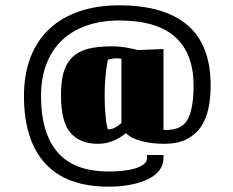

<svg xmlns="http://www.w3.org/2000/svg" viewBox="-20 -582 876 721"><path d="M594 -94H604Q666 -94 686.5 -137Q707 -180 707 -260Q707 -381 638 -443Q569 -505 429 -505Q360 -505 305.5 -486Q251 -467 213 -431Q175 -395 154.5 -342Q134 -289 134 -220Q134 -83 196 -10.5Q258 62 389 62Q414 62 439.5 59.5Q465 57 485.5 51Q506 45 519 35.5Q532 26 532 12V0H594V11Q594 37 579 57Q564 77 536.5 90.5Q509 104 471 111.5Q433 119 388 119Q229 119 149.5 31.5Q70 -56 70 -221Q70 -303 94.5 -366.5Q119 -430 165.5 -473.5Q212 -517 278.5 -539.5Q345 -562 428 -562Q596 -562 683.5 -488Q771 -414 771 -261Q771 -214 762.5 -174Q754 -134 734 -105Q714 -76 680.5 -59Q647 -42 597 -42Q551 -42 512 -52Q473 -62 453 -82Q430 -63 403.5 -52.5Q377 -42 347 -42Q280 -42 244.5 -83.5Q209 -125 209 -225Q209 -276 219 -310.5Q229 -345 251.5 -367Q274 -389 310 -398.5Q346 -408 399 -408Q429 -408 456 -403Q483 -398 499 -394L594 -398ZM436 -361Q431 -362 427 -362.5Q423 -363 419 -363Q411 -363 405 -362Q399 -361 394 -360Q389 -359 385 -358Q382 -342 379 -322Q377 -305 375 -280.5Q373 -256 373 -225Q373 -187 375 -162.5Q377 -138 379 -123Q382 -105 385 -96Q410 -96 436 -120Z"/></svg>

Font: Bigshot One
Style: Regular
Weight: 400
Designer: Gesine Todt
Foundry: Gesine Todt
Version: Version 1.001